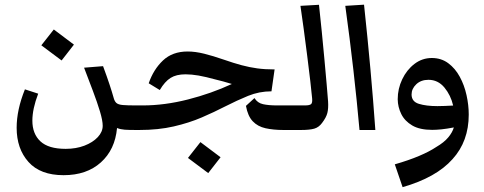

<svg xmlns="http://www.w3.org/2000/svg" viewBox="-20 -545 2030 805"><path d="M456.1 -136.2Q460 -120.6 467.8 -113.5Q475.6 -106.4 494.4 -104.7Q513.2 -103 549.8 -103Q567.4 -103 574.7 -91.3Q582 -79.6 582 -50.3Q582 0 549.8 0Q520.5 0 502.9 -1.2Q485.4 -2.4 470.7 -8.3Q462.4 82.5 402.8 136Q343.3 189.5 246.6 189.5Q148.9 189.5 99.4 134Q49.8 78.6 49.8 -9.3Q49.8 -84.5 84.5 -170.4L140.1 -152.3Q115.7 -88.4 115.7 -39.1Q115.7 16.1 149.4 47.6Q183.1 79.1 255.4 79.1Q298.8 79.1 334 65.7Q369.1 52.2 389.9 30Q410.6 7.8 410.6 -17.6Q410.6 -39.1 399.2 -77.4Q387.7 -115.7 369.6 -163.6Q351.6 -211.4 332.5 -261.2L412.1 -267.6Q428.7 -222.7 439.2 -190.9Q449.7 -159.2 456.1 -136.2ZM238.3 -291.5 153.3 -355 205.6 -421.4 290 -357.9Z M549.8 0Q517.6 0 517.6 -50.3Q517.6 -79.6 524.9 -91.3Q532.2 -103 549.8 -103H578.6Q669.9 -103 767.8 -127.9Q865.7 -152.8 952.1 -192.9Q934.1 -198.2 916.3 -203.4Q898.4 -208.5 884.8 -211.4Q842.3 -223.1 812.5 -228.3Q782.7 -233.4 757.8 -233.4Q719.2 -233.4 695.1 -218.3Q670.9 -203.1 649.9 -167.5L603.5 -195.8Q623.5 -253.9 663.3 -291.5Q703.1 -329.1 766.6 -329.1Q798.8 -329.1 836.2 -319.8Q873.5 -310.5 918.5 -294.9Q960.4 -280.3 993.4 -271.5Q1026.4 -262.7 1058.8 -258.3Q1091.3 -253.9 1131.3 -253.9L1118.2 -162.1Q1066.9 -162.1 1020.3 -143.1Q973.6 -124 923.8 -98.6Q878.4 -75.2 825.7 -52.5Q772.9 -29.8 708.5 -14.9Q644 0 564 0ZM1168 0Q1126 0 1093.3 -7.3Q1060.5 -14.6 1039.8 -36.4Q1019 -58.1 1011.2 -101.1L1046.9 -133.8Q1059.6 -113.3 1082.8 -108.2Q1106 -103 1141.6 -103H1187.5Q1205.1 -103 1212.4 -91.3Q1219.7 -79.6 1219.7 -50.3Q1219.7 0 1187.5 0ZM853 180.7 768.1 117.2 820.3 50.8 904.8 114.3Z M1187.5 0Q1155.3 0 1155.3 -50.3Q1155.3 -79.6 1162.6 -91.3Q1169.9 -103 1187.5 -103H1258.3Q1278.8 -103 1284.7 -108.9Q1290.5 -114.7 1288.6 -133.3Q1286.6 -157.2 1281 -204.8Q1275.4 -252.4 1268.1 -310.5Q1260.7 -368.7 1253.2 -424.6Q1245.6 -480.5 1239.7 -520.5L1317.4 -524.9Q1323.2 -472.2 1329.1 -412.4Q1335 -352.5 1340.3 -295.2Q1345.7 -237.8 1349.6 -191.7Q1353.5 -145.5 1355.5 -120.1Q1357.4 -90.3 1352.5 -71.3Q1347.7 -52.2 1330.1 -29.3Q1316.9 -11.2 1297.6 -5.6Q1278.3 0 1242.2 0Z M1487.3 0Q1476.6 -120.1 1461.7 -251.2Q1446.8 -382.3 1427.7 -520.5L1506.3 -525.4Q1521.5 -383.3 1533.2 -253.9Q1544.9 -124.5 1553.7 0Z M1668 239.7 1635.3 144Q1694.3 127 1737.5 108.6Q1780.8 90.3 1809.1 71.3Q1841.8 52.2 1859.4 31Q1877 9.8 1882.8 -10.7Q1852.5 -4.9 1830.8 -2.7Q1809.1 -0.5 1792 -0.5Q1739.7 -0.5 1708.3 -19Q1676.8 -37.6 1662.4 -66.9Q1647.9 -96.2 1647.5 -128.9Q1647.5 -172.9 1666.3 -212.4Q1685.1 -252 1717.5 -276.9Q1750 -301.8 1790.5 -301.8Q1830.1 -301.8 1859.4 -280Q1888.7 -258.3 1907.7 -223.1Q1926.8 -188 1936 -146.2Q1945.3 -104.5 1945.3 -64.5Q1945.3 47.4 1877.4 122.1Q1809.1 199.2 1668 239.7ZM1705.6 -148.9Q1705.6 -119.1 1736.3 -109.6Q1767.1 -100.1 1814 -100.1Q1828.6 -100.1 1845 -100.8Q1861.3 -101.6 1879.9 -102.5Q1870.1 -145.5 1843.3 -178Q1816.4 -210.4 1776.4 -210.4Q1745.1 -210.4 1725.3 -191.7Q1705.6 -172.9 1705.6 -148.9Z"/></svg>

Font: Markazi Text SemiBold
Style: Regular
Weight: 600
Designer: Borna Izadpanah (Arabic designer), Fiona Ross (Arabic design director) and Florian Runge (Latin designer)
Foundry: Borna Izadpanah and Florian Runge
Version: Version 1.001; ttfautohint (v1.8.3)